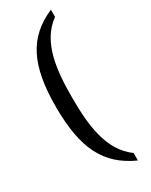

<svg xmlns="http://www.w3.org/2000/svg" viewBox="-228 -804 766 976"><g transform="rotate(-30 155.0 -315.5)"><path d="M267 127V83C152 0 137 -158 137 -317C137 -476 152 -633 267 -716V-758C106 -688 42 -560 42 -317C42 -73 106 55 267 127Z"/></g></svg>

Font: Noto Serif Bengali Condensed
Style: Regular
Weight: 400
Width: 3
Designer: Juan Bruce, Universal Thirst, Indian Type Foundry and the Monotype Design Team.
Foundry: Monotype Imaging Inc.
Version: Version 2.003